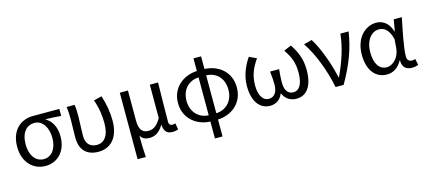

<svg xmlns="http://www.w3.org/2000/svg" viewBox="-64 -1283 4599 2070"><g transform="rotate(-15 2235.5 -248.0)"><path d="M295 13C428 13 532 -85 532 -254C532 -357 492 -432 425 -470V-474C485 -473 535 -470 596 -465V-543H299C171 -543 51 -456 51 -265C51 -86 164 13 295 13ZM296 -63C209 -63 146 -141 146 -265C146 -402 211 -467 297 -467C391 -467 443 -370 443 -261C443 -139 382 -63 296 -63Z M888 13C1024 13 1118 -87 1118 -271C1118 -368 1102 -462 1070 -557L981 -535C1016 -436 1026 -351 1026 -268C1026 -127 968 -63 889 -63C824 -63 767 -99 767 -196C767 -263 774 -355 774 -416C774 -464 773 -505 766 -543H677C686 -486 686 -438 686 -394C686 -330 682 -266 682 -202C682 -58 759 13 888 13Z M1271 199H1363C1357 114 1356 66 1355 -41C1381 2 1417 11 1460 11C1519 11 1572 -22 1612 -92H1614C1621 -19 1650 13 1712 13C1741 13 1760 8 1776 0L1764 -69C1751 -65 1741 -63 1732 -63C1708 -63 1692 -75 1692 -106C1692 -237 1696 -396 1698 -543H1606V-171C1555 -82 1511 -66 1462 -66C1391 -66 1362 -115 1362 -210V-543H1271Z M2219 -483C2331 -479 2411 -402 2411 -272C2411 -142 2324 -64 2219 -60ZM2134 -60C2028 -64 1943 -143 1943 -272C1943 -401 2028 -479 2134 -483ZM2219 -695H2134V-554C1986 -548 1848 -448 1848 -272C1848 -96 1986 5 2134 10V199H2219V10C2367 5 2505 -95 2505 -272C2505 -449 2371 -548 2219 -554Z M2802 13C2863 13 2917 -17 2944 -85H2948C2976 -17 3034 13 3096 13C3208 13 3281 -77 3281 -259C3281 -385 3242 -470 3184 -557L3101 -522C3163 -430 3189 -365 3189 -254C3189 -124 3145 -63 3084 -63C3032 -63 2987 -94 2987 -198C2987 -243 2990 -286 2996 -344H2895C2902 -286 2905 -243 2905 -198C2905 -97 2858 -63 2806 -63C2745 -63 2700 -126 2700 -239C2700 -353 2735 -431 2796 -519L2714 -557C2657 -472 2613 -371 2613 -256C2613 -76 2694 13 2802 13Z M3534 0H3624C3734 -191 3796 -354 3825 -543H3733C3720 -397 3663 -233 3597 -93H3592C3561 -240 3491 -440 3416 -557L3325 -533C3418 -395 3494 -199 3534 0Z M4107 13C4177 13 4234 -24 4275 -97H4279C4278 -21 4321 13 4386 13C4418 13 4440 6 4456 -1L4442 -70C4431 -66 4417 -63 4405 -63C4375 -63 4351 -82 4351 -119C4351 -218 4390 -400 4419 -543H4329L4306 -414H4303C4272 -518 4203 -557 4135 -557C4010 -557 3897 -448 3897 -262C3897 -84 3983 13 4107 13ZM4125 -63C4041 -63 3992 -136 3992 -263C3992 -406 4067 -480 4145 -480C4196 -480 4252 -453 4282 -335L4274 -232C4266 -140 4197 -63 4125 -63Z"/></g></svg>

Font: Source Han Sans KR Regular
Style: Regular
Weight: 400
Designer: Ryoko NISHIZUKA (kana & ideographs); Paul D. Hunt (Latin, Greek & Cyrillic); Wenlong ZHANG (bopomofo); Sandoll Communica
Foundry: Adobe Systems Incorporated
Version: Version 1.004;PS 1.004;hotconv 1.0.82;makeotf.lib2.5.63406